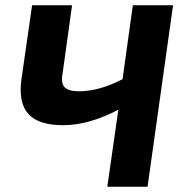

<svg xmlns="http://www.w3.org/2000/svg" viewBox="-20 -710 693 730"><path d="M638 -690 541 0H388L430 -293Q318 -234 220 -234Q127 -234 88.5 -276Q50 -318 61 -405L102 -690H254L218 -431Q211 -393 226 -378Q241 -363 280 -363Q358 -363 446 -409L485 -690Z"/></svg>

Font: Exo 2.0
Style: Bold Italic
Weight: 700
Italic angle: -8°
Designer: Natanael Gama
Version: Version 1.001;PS 001.001;hotconv 1.0.70;makeotf.lib2.5.58329